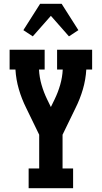

<svg xmlns="http://www.w3.org/2000/svg" viewBox="-20 -999 540 1019"><path d="M132 0V-105H188V-284L119 -426Q95 -474 80 -525.5Q65 -577 62 -630H31V-735H217V-630H187Q189 -589 200.5 -549Q212 -509 230 -472L250 -431L270 -472Q288 -509 299.5 -549Q311 -589 313 -630H283V-735H469V-630H438Q435 -577 420 -525.5Q405 -474 381 -426L312 -284V-105H368V0ZM154 -806 104 -839 193 -979H307L396 -839L346 -806L250 -915Z"/></svg>

Font: Iosevka Curly Slab Extrabold
Style: Regular
Weight: 800
Monospace: yes
Designer: Belleve Invis
Foundry: Belleve Invis
Version: Version 22.1.2; ttfautohint (v1.8.4)